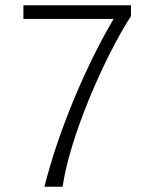

<svg xmlns="http://www.w3.org/2000/svg" viewBox="-20 -710 604 730"><path d="M69 -638H412C313 -472 203 -218 149 0H218C245 -189 376 -491 478 -649V-690H69Z"/></svg>

Font: Repo Light
Style: Regular
Weight: 300
Designer: Stefan Peev
Foundry: Context Ltd
Version: Version 001.502